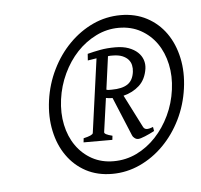

<svg xmlns="http://www.w3.org/2000/svg" viewBox="-36 -735 432 412"><g transform="rotate(-5 180.5 -529.0)"><path d="M359.4 -529.3Q354.5 -494.1 339.4 -463.4Q324.2 -432.6 301.5 -409.7Q278.8 -386.7 250.2 -373.5Q221.7 -360.4 190.4 -360.4Q158.7 -360.4 134 -373.5Q109.4 -386.7 93.3 -409.7Q77.1 -432.6 70.6 -463.4Q64 -494.1 68.8 -529.3Q73.7 -564.5 88.9 -595.2Q104 -626 126.7 -648.9Q149.4 -671.9 177.7 -685.1Q206.1 -698.2 237.8 -698.2Q269 -698.2 293.9 -685.1Q318.8 -671.9 335 -648.9Q351.1 -626 357.7 -595.2Q364.3 -564.5 359.4 -529.3ZM333.5 -529.3Q337.4 -558.1 331.8 -584Q326.2 -609.9 312.7 -629.2Q299.3 -648.4 278.6 -659.9Q257.8 -671.4 231.4 -671.4Q205.6 -671.4 182.4 -659.9Q159.2 -648.4 141.1 -629.2Q123 -609.9 110.8 -584Q98.6 -558.1 94.7 -529.3Q90.8 -500 96.2 -474.4Q101.6 -448.7 115.2 -429.2Q128.9 -409.7 149.4 -398.4Q169.9 -387.2 195.8 -387.2Q222.2 -387.2 245.4 -398.4Q268.6 -409.7 286.9 -429.2Q305.2 -448.7 317.4 -474.4Q329.6 -500 333.5 -529.3ZM134.8 -433.1 135.7 -441.9Q155.3 -446.3 156.2 -451.2L178.2 -610.4L159.2 -607.4L160.2 -621.6Q173.3 -625 187.7 -627.7Q202.1 -630.4 220.2 -630.4Q236.8 -630.4 248.8 -626Q260.7 -621.6 268.3 -614.5Q275.9 -607.4 279.1 -598.1Q282.2 -588.9 280.8 -579.1Q277.3 -556.2 263.2 -543.2Q249 -530.3 229 -525.4L264.2 -456.1Q266.6 -450.7 271.5 -450Q276.4 -449.2 286.1 -453.1L287.6 -444.3L286.1 -443.4Q277.8 -439 267.3 -434.6Q256.8 -430.2 252 -430.2Q248 -430.2 244.4 -433.1Q240.7 -436 239.7 -439L205.1 -522.5H204.1Q197.3 -522.5 190.9 -523.9L180.7 -451.2Q179.7 -446.3 197.8 -441.9L196.8 -433.1ZM212.9 -613.3H208Q205.6 -613.3 203.1 -612.8L193.4 -541.5Q196.3 -540.5 198.7 -540.5H205.1Q227.1 -540.5 239 -548.3Q251 -556.2 253.4 -574.7Q254.4 -582 252.9 -588.9Q251.5 -595.7 246.8 -601.1Q242.2 -606.4 233.9 -609.9Q225.6 -613.3 212.9 -613.3Z"/></g></svg>

Font: Gentium Plus Eur
Style: Italic
Weight: 400
Italic angle: -8°
Designer: J. Victor Gaultney, Annie Olsen, Iska Routamaa, Becca Hirsbrunner
Foundry: SIL International
Version: Version 5.000